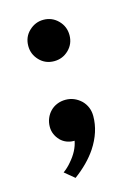

<svg xmlns="http://www.w3.org/2000/svg" viewBox="-91 -479 482 664"><g transform="rotate(-15 149.5 -146.5)"><path d="M130 -277Q98.5 -277 77.5 -299Q56.5 -321 56.5 -350.5Q56.5 -383 78.8 -404Q101 -425 130 -425Q161 -425 182.5 -403.2Q204 -381.5 204 -350.5Q204 -319.5 182.2 -298.2Q160.5 -277 130 -277ZM96.5 132 61.5 103Q77.5 91.5 90 76.5Q120 42.5 126.5 7H123.5Q110 7 97.8 2Q85.5 -3 76.2 -12.5Q67 -22 61.5 -34.5Q56 -47 56 -61Q56 -77.5 61.8 -91.5Q67.5 -105.5 77.8 -116Q88 -126.5 102 -132.2Q116 -138 132.5 -138Q164 -138 188.5 -115Q211 -92 211 -59Q211 -2 175 52.5Q146.5 95 96.5 132Z"/></g></svg>

Font: Lucymar Sans Medium
Style: Regular
Weight: 500
Foundry: The League of Moveable Type (original font) / Main changes by Cristiano Sobral with portions from Mirco Monsees
Version: Version 2.001;August 30, 2020;FontCreator 13.0.0.2681 64-bit